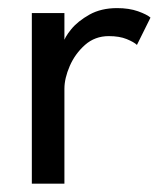

<svg xmlns="http://www.w3.org/2000/svg" viewBox="-20 -442 387 462"><path d="M135 0H56.6V-410.5H135V-338.8H132.5Q135.1 -351.6 151.1 -371.3Q167.1 -391 195.2 -406.8Q223.3 -422.5 261.7 -422.5Q290.4 -422.5 312 -414.9Q333.6 -407.2 342.1 -399.6L309.5 -333.9Q302.6 -340.6 285 -347.9Q267.4 -355.1 241.8 -355.1Q208.5 -355.1 184.5 -333.9Q160.6 -312.6 147.8 -283.1Q135 -253.5 135 -228.4Z"/></svg>

Font: League Spartan Extralight
Style: Regular
Weight: 200
Foundry: The League of Moveable Type
Version: Version 2.300; ttfautohint (v1.8.3)